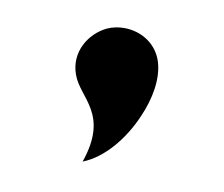

<svg xmlns="http://www.w3.org/2000/svg" viewBox="-43 -739 425 364"><g transform="rotate(10 169.0 -556.5)"><path d="M137 -681C104 -665 80 -626 95 -585C110 -542 170 -523 136 -425C175 -440 210 -482 230 -529C246 -565 253 -604 244 -635C234 -669 203 -688 170 -688C159 -688 148 -686 137 -681Z"/></g></svg>

Font: Mesarto
Style: Regular
Weight: 700
Designer: Mohamed Gaber
Foundry: Kief Type Foundry
Version: Version 2.020